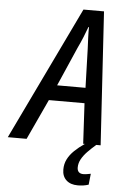

<svg xmlns="http://www.w3.org/2000/svg" viewBox="-123 -759 680 1027"><g transform="rotate(5 217.5 -245.5)"><path d="M-61 0 282.7 -715.3H393.1L437.5 0H343.8L332 -216.8H140.6L40 0ZM177.7 -299.3H330.1L323.7 -507.8Q322.3 -537.1 321 -567.9Q319.8 -598.6 320.3 -624.5H317.4Q308.1 -598.6 296.1 -569.3Q284.2 -540 269 -508.3ZM334 224.1Q294.9 224.1 272.5 203.4Q250 182.6 250 146.5Q250 116.2 262.5 91.3Q274.9 66.4 298.1 43.9Q321.3 21.5 353.5 -0.5L414.1 0Q389.2 21.5 369.1 42.2Q349.1 63 337.4 84.2Q325.7 105.5 325.7 128.9Q325.7 145 334.2 153.3Q342.8 161.6 357.9 161.6Q367.7 161.6 377.9 159.9Q388.2 158.2 398.4 156.2L392.1 215.3Q378.9 219.7 364.3 221.9Q349.6 224.1 334 224.1Z"/></g></svg>

Font: Open Sans SemiCondensed Medium
Style: Italic
Weight: 500
Width: 4
Italic angle: -12°
Designer: Monotype Design Team
Foundry: Monotype Imaging Inc.
Version: Version 3.000